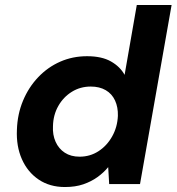

<svg xmlns="http://www.w3.org/2000/svg" viewBox="-20 -740 710 772"><path d="M241 12Q180 12 135.5 -18Q91 -48 68 -100Q45 -152 48 -218Q50 -281 72.5 -335Q95 -389 133.5 -429.5Q172 -470 222 -492Q272 -514 330 -514Q389 -514 426 -493Q463 -472 481 -439L530 -720H670L543 0H419L415 -68Q397 -46 372 -28Q347 -10 315 1Q283 12 241 12ZM300 -110Q342 -110 376 -132Q410 -154 431 -191.5Q452 -229 454 -274Q455 -309 442.5 -336Q430 -363 405 -377.5Q380 -392 345 -392Q303 -392 269 -371Q235 -350 214.5 -314Q194 -278 193 -233Q191 -198 203.5 -170Q216 -142 240.5 -126Q265 -110 300 -110Z"/></svg>

Font: DM Sans 16pt ExtraBold
Style: Italic
Weight: 800
Italic angle: -10°
Version: Version 4.004;gftools[0.9.30]